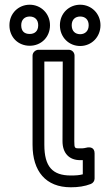

<svg xmlns="http://www.w3.org/2000/svg" viewBox="-20 -764 471 814"><path d="M280 -20C203 -20 168 -57 168 -150V-503H246L245 -165C245 -116 272 -85 320 -85H331V-25C316 -21 301 -20 280 -20ZM280 30C312 30 339 26 365 16C375 12 381 3 381 -7V-114C381 -140 360 -140 352 -139L337 -136C332 -135 327 -135 320 -135C297 -135 295 -134 295 -165L296 -528C296 -542 285 -553 271 -553H143C132 -553 118 -543 118 -528V-150C118 -38 174 30 280 30ZM106 -620C83 -620 70 -632 70 -657C70 -681 85 -694 106 -694C127 -694 142 -681 142 -657C142 -632 127 -620 106 -620ZM106 -570C154 -570 192 -606 192 -657C192 -707 153 -744 106 -744C59 -744 20 -708 20 -657C20 -605 58 -570 106 -570ZM320 -619C299 -619 284 -632 284 -657C284 -681 299 -694 320 -694C341 -694 356 -681 356 -657C356 -632 340 -619 320 -619ZM320 -569C368 -569 406 -607 406 -657C406 -707 367 -744 320 -744C273 -744 234 -708 234 -657C234 -606 272 -569 320 -569Z"/></svg>

Font: Asimov
Style: NarOu
Weight: 500
Designer: Google
Version: Version 2.000980; 2014